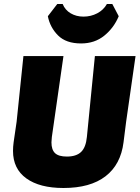

<svg xmlns="http://www.w3.org/2000/svg" viewBox="-20 -927 697 959"><path d="M541 -907 573 -846Q549 -788 501 -749Q453 -710 385 -710Q310 -710 270 -750Q230 -790 219 -846L266 -907H293Q305 -877 333 -860.5Q361 -844 397 -844Q434 -844 465.5 -860.5Q497 -877 514 -907ZM657 -647 610 -319 597 -216Q583 -105 507 -46.5Q431 12 297 12Q178 12 111.5 -36Q45 -84 45 -173Q45 -194 48 -216L63 -319L97 -647H297L239 -243Q237 -223 237 -216Q237 -179 255 -162Q273 -145 314 -145Q361 -145 385 -168Q409 -191 414 -243L454 -647Z"/></svg>

Font: Alegreya Sans SC Black
Style: Italic
Weight: 900
Italic angle: -7°
Designer: Juan Pablo del Peral
Foundry: Huerta Tipografica
Version: Version 2.007